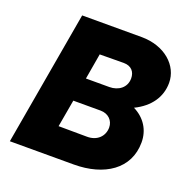

<svg xmlns="http://www.w3.org/2000/svg" viewBox="-125 -820 926 940"><g transform="rotate(20 338.0 -350.0)"><path d="M24 0H357C515 0 632 -76 632 -215C632 -279 599 -332 539 -362C617 -400 659 -461 659 -535C659 -624 578 -700 455 -700H146ZM370 -150 223 -151 248 -293H390C431 -293 458 -265 458 -229C458 -185 425 -149 370 -150ZM269 -416 292 -550 417 -551C457 -551 477 -526 477 -492C477 -444 438 -416 391 -416Z"/></g></svg>

Font: Fixel Display 20240404 ExBold
Style: Italic
Weight: 800
Italic angle: -10°
Designer: AlfaBravo + MacPaw
Foundry: Kyrylo Tkachov, Marchela Mozhyna, Serhii Makarenko, Maria Weinstein, Zakhar Kryvoshyya
Version: Version 1.211;Glyphs 3.2 (3225)